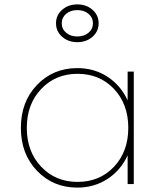

<svg xmlns="http://www.w3.org/2000/svg" viewBox="-20 -838 740 874"><path d="M332 -528Q409 -528 469.5 -488.5Q530 -449 561 -381V-512H589V0H561V-131Q530 -63 469.5 -23.5Q409 16 332 16Q222 16 148.5 -60.5Q75 -137 75 -256Q75 -375 148.5 -451.5Q222 -528 332 -528ZM333 -10Q434 -10 499 -79Q564 -148 564 -256Q564 -364 499 -433Q434 -502 333 -502Q233 -502 167.5 -433Q102 -364 102 -256Q102 -148 167.5 -79Q233 -10 333 -10ZM281 -775Q261 -758 261 -732Q261 -706 281 -689Q301 -672 332 -672Q363 -672 383 -689Q403 -706 403 -732Q403 -758 383 -775Q363 -792 332 -792Q301 -792 281 -775ZM263 -670.5Q235 -695 235 -732Q235 -769 263 -793.5Q291 -818 332 -818Q373 -818 401 -793.5Q429 -769 429 -732Q429 -695 401 -670.5Q373 -646 332 -646Q291 -646 263 -670.5Z"/></svg>

Font: Spartan MB
Style: Regular
Weight: 250
Designer: Matt Bailey
Foundry: Matt Bailey
Version: Version 1.000